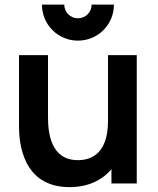

<svg xmlns="http://www.w3.org/2000/svg" viewBox="-20 -772 666 808"><path d="M272.5 15.5C350.5 15.5 409.5 -13.5 449 -60V0H555.5V-540H434.5V-262.5C434.5 -131.5 369.5 -98 308 -98C193 -98 182 -213.5 182 -280V-540H60V-238.5C60 -174.5 73.5 15.5 272.5 15.5ZM156.5 -752.5C156.5 -668.5 224 -601 308 -601C392 -601 459.5 -668.5 459.5 -752.5H365.5C365.5 -720.5 340 -695 308 -695C276 -695 250.5 -720.5 250.5 -752.5Z"/></svg>

Font: Manrope
Style: Bold
Weight: 700
Designer: Mikhail Sharanda
Foundry: Mikhail Sharanda
Version: Version 4.505;FEAKit 1.0